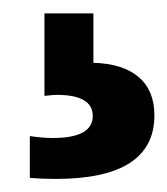

<svg xmlns="http://www.w3.org/2000/svg" viewBox="-20 -51 252 289"><path d="M24.9 216.8V153.8Q43.5 156.7 59.6 156.7Q119.6 156.7 119.6 123.5Q119.6 91.8 65.4 91.8Q60.1 91.8 46.9 93.3V-30.8H120.6V43.5Q165.5 44.9 189 65.2Q212.4 85.4 212.4 122.6Q212.4 218.3 64 218.3Q43 218.3 24.9 216.8Z"/></svg>

Font: Selawik Semibold
Style: Regular
Weight: 600
Designer: Aaron Bell
Foundry: Microsoft Corporation
Version: Version 1.01